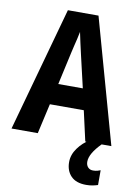

<svg xmlns="http://www.w3.org/2000/svg" viewBox="-102 -781 778 1087"><g transform="rotate(10 287.0 -237.0)"><path d="M424 0 385 -173H190L151 0H0L198 -715H374L574 0ZM314 -483Q306 -517 299.5 -547Q293 -577 287 -606Q284 -589 278.5 -566Q273 -543 267.5 -520.5Q262 -498 259 -484L217 -294H358ZM455 110Q455 130 466 142Q477 154 495 154Q510 154 520.5 151Q531 148 538 145V230Q526 234 509 237.5Q492 241 471 241Q413 241 383.5 210.5Q354 180 354 130Q354 88 381.5 50Q409 12 450 -13L518 0Q455 64 455 110Z"/></g></svg>

Font: Noto Sans Gurmukhi Condensed
Style: Bold
Weight: 700
Width: 3
Designer: Jelle Bosma - Monotype Design Team
Foundry: Monotype Imaging Inc.
Version: Version 2.004; ttfautohint (v1.8.4.7-5d5b)